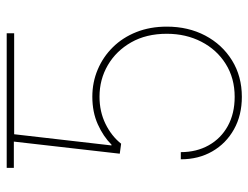

<svg xmlns="http://www.w3.org/2000/svg" viewBox="-108 -660 777 602"><g transform="rotate(-90 281.0 -359.5)"><path d="M160.6 -727.5V-705.1H55.2V-727.5ZM277.8 9.8Q220.2 9.8 176 -14.9Q131.8 -39.6 106.9 -82.8Q82 -126 82 -181.6H104.5Q104.5 -132.3 126 -94Q147.5 -55.7 186.5 -34.2Q225.6 -12.7 277.8 -12.7Q336.4 -12.7 381.1 -40.8Q425.8 -68.8 450.7 -117.2Q475.6 -165.5 475.6 -225.6Q475.6 -290 448.7 -337.2Q421.9 -384.3 377.2 -410.4Q332.5 -436.5 278.3 -436.5Q231.4 -436.5 193.1 -417.7Q154.8 -398.9 130.9 -368.7L99.6 -373L140.1 -727.5H477.1V-704.1H160.6L125.5 -398.9H127.9Q153.8 -424.8 191.9 -441.9Q230 -459 278.3 -459Q323.7 -459 363.5 -442.1Q403.3 -425.3 433.6 -394.5Q463.9 -363.8 481 -320.8Q498 -277.8 498 -225.6Q498 -158.2 470 -105Q441.9 -51.8 392.1 -21Q342.3 9.8 277.8 9.8Z"/></g></svg>

Font: Inter 18pt Thin
Style: Regular
Weight: 250
Designer: Rasmus Andersson
Foundry: rsms
Version: Version 4.001;git-66647c0bb